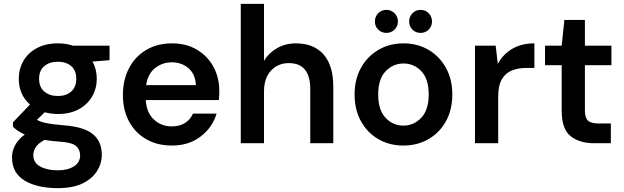

<svg xmlns="http://www.w3.org/2000/svg" viewBox="-20 -740 3225 992"><path d="M279 -151Q243 -151 211 -160L171 -121Q187 -111 217 -104.5Q247 -98 315 -92Q416 -84 461 -46Q506 -8 506 60Q506 104 481.5 143.5Q457 183 407 207.5Q357 232 279 232Q171 232 106.5 192.5Q42 153 42 73Q42 41 58 10.5Q74 -20 108 -45Q88 -54 73 -64Q58 -74 47 -85V-108L135 -200Q77 -251 77 -333Q77 -384 101 -425.5Q125 -467 170.5 -491.5Q216 -516 279 -516Q321 -516 357 -504H546V-429L458 -422Q480 -382 480 -333Q480 -283 456 -241.5Q432 -200 387 -175.5Q342 -151 279 -151ZM279 -244Q322 -244 348 -267Q374 -290 374 -333Q374 -376 348 -398.5Q322 -421 279 -421Q236 -421 209 -398.5Q182 -376 182 -333Q182 -290 209 -267Q236 -244 279 -244ZM152 61Q152 101 188 120.5Q224 140 278 140Q330 140 362 119.5Q394 99 394 63Q394 33 373 14.5Q352 -4 290 -8Q246 -11 210 -17Q178 0 165 20Q152 40 152 61Z M868 12Q793 12 736 -20.5Q679 -53 647 -112Q615 -171 615 -248Q615 -327 646.5 -387.5Q678 -448 735.5 -482Q793 -516 869 -516Q943 -516 998 -483Q1053 -450 1083 -394.5Q1113 -339 1113 -270Q1113 -260 1112.5 -248Q1112 -236 1111 -223H733Q737 -158 775 -122.5Q813 -87 867 -87Q909 -87 936.5 -105Q964 -123 977 -153H1099Q1078 -82 1017 -35Q956 12 868 12ZM868 -418Q819 -418 781.5 -388.5Q744 -359 735 -300H992Q990 -355 955 -386.5Q920 -418 868 -418Z M1224 0V-720H1344V-426Q1369 -467 1412 -491.5Q1455 -516 1509 -516Q1601 -516 1651.5 -459Q1702 -402 1702 -292V0H1583V-281Q1583 -346 1555.5 -380Q1528 -414 1472 -414Q1417 -414 1380.5 -375.5Q1344 -337 1344 -267V0Z M2064 12Q1992 12 1935 -21Q1878 -54 1845 -113.5Q1812 -173 1812 -252Q1812 -330 1845 -389.5Q1878 -449 1935.5 -482.5Q1993 -516 2065 -516Q2137 -516 2194 -482.5Q2251 -449 2284 -389.5Q2317 -330 2317 -252Q2317 -173 2284 -113.5Q2251 -54 2193.5 -21Q2136 12 2064 12ZM2064 -91Q2118 -91 2156.5 -131.5Q2195 -172 2195 -252Q2195 -332 2157 -372Q2119 -412 2065 -412Q2011 -412 1972.5 -372Q1934 -332 1934 -252Q1934 -172 1972 -131.5Q2010 -91 2064 -91ZM1977 -570Q1951 -570 1934 -587Q1917 -604 1917 -629Q1917 -654 1934 -671.5Q1951 -689 1977 -689Q2001 -689 2018.5 -671.5Q2036 -654 2036 -629Q2036 -604 2018.5 -587Q2001 -570 1977 -570ZM2153 -570Q2128 -570 2111 -587Q2094 -604 2094 -629Q2094 -654 2111 -671.5Q2128 -689 2153 -689Q2178 -689 2195 -671.5Q2212 -654 2212 -629Q2212 -604 2195 -587Q2178 -570 2153 -570Z M2434 0V-504H2541L2552 -410Q2578 -459 2626 -487.5Q2674 -516 2741 -516V-389H2699Q2658 -389 2625 -376Q2592 -363 2573 -330.5Q2554 -298 2554 -241V0Z M3050 0Q2973 0 2927.5 -37Q2882 -74 2882 -169V-403H2796V-504H2882L2896 -637H3002V-504H3139V-403H3002V-169Q3002 -131 3018 -116.5Q3034 -102 3074 -102H3136V0Z"/></svg>

Font: DM Sans SemiBold
Style: Regular
Weight: 600
Designer: Colophon Foundry, Jonny Pinhorn
Foundry: Colophon Foundry
Version: Version 4.004; ttfautohint (v1.8.4.7-5d5b)